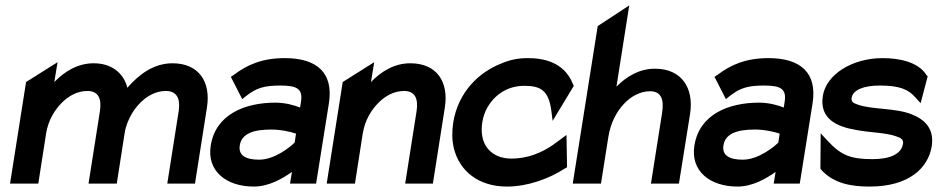

<svg xmlns="http://www.w3.org/2000/svg" viewBox="-20 -676 3453 707"><path d="M121 0 150 -186C158 -234 182 -272 208 -298C232 -322 264 -341 302 -341C342 -341 355 -313 348 -267L306 0H410L439 -186C443 -212 453 -235 464 -255C474 -272 485 -286 497 -298C521 -322 553 -341 591 -341C631 -341 645 -313 638 -267L596 0H698L742 -280C757 -374 713 -443 615 -443C546 -443 492 -402 449 -353C435 -408 390 -443 325 -443C266 -443 218 -413 180 -374L192 -447L76 -374L17 0Z M915 11C971 11 1023 -20 1055 -43L1048 0H1144L1191 -295C1209 -407 1148 -462 1029 -462C946 -462 891 -438 842 -401L830 -393L872 -311L887 -323C925 -353 955 -361 1013 -361C1077 -361 1096 -347 1088 -299L1085 -280C1065 -288 1032 -298 994 -298C882 -298 774 -255 756 -140C741 -47 812 11 915 11ZM979 -199C1016 -199 1052 -190 1070 -184L1065 -151C1051 -137 993 -88 934 -88C883 -88 857 -105 863 -141C870 -185 915 -199 979 -199Z M1287 0 1316 -186C1324 -234 1348 -272 1374 -298C1398 -322 1430 -341 1468 -341C1508 -341 1521 -313 1514 -267L1472 0H1574L1618 -280C1633 -374 1589 -443 1491 -443C1432 -443 1384 -413 1346 -374L1358 -447L1242 -374L1183 0Z M1651 -131C1671 -48 1740 11 1847 11C1923 11 2002 -18 2059 -55L2068 -60L2066 -179L2017 -143C1974 -113 1922 -92 1864 -92C1845 -92 1827 -95 1812 -102C1771 -120 1746 -161 1756 -226C1759 -245 1765 -263 1774 -279C1800 -325 1846 -360 1911 -360C1973 -360 2000 -341 2010 -270L2015 -231L2093 -360L2090 -366C2057 -449 1980 -462 1922 -462C1889 -462 1858 -456 1828 -443C1742 -410 1667 -336 1649 -225C1644 -192 1644 -160 1651 -131Z M2193 0 2220 -171C2228 -224 2251 -265 2277 -293C2301 -319 2335 -340 2374 -340C2414 -340 2426 -311 2418 -260L2377 0H2480L2521 -256C2536 -352 2490 -423 2392 -423C2333 -423 2287 -394 2250 -357L2297 -656L2181 -580L2089 0Z M2696 11C2752 11 2804 -20 2836 -43L2829 0H2925L2972 -295C2990 -407 2929 -462 2810 -462C2727 -462 2672 -438 2623 -401L2611 -393L2653 -311L2668 -323C2706 -353 2736 -361 2794 -361C2858 -361 2877 -347 2869 -299L2866 -280C2846 -288 2813 -298 2775 -298C2663 -298 2555 -255 2537 -140C2522 -47 2593 11 2696 11ZM2760 -199C2797 -199 2833 -190 2851 -184L2846 -151C2832 -137 2774 -88 2715 -88C2664 -88 2638 -105 2644 -141C2651 -185 2696 -199 2760 -199Z M3130 -198C3178 -188 3242 -188 3280 -174C3298 -168 3308 -162 3305 -146C3299 -109 3258 -90 3193 -90C3115 -90 3078 -103 3029 -156L3002 -185L3001 -56L3003 -52C3049 0 3115 11 3182 11C3327 11 3398 -57 3411 -138C3421 -204 3383 -237 3337 -255C3278 -279 3190 -272 3138 -291C3120 -297 3114 -302 3116 -316C3121 -345 3160 -361 3220 -361C3292 -361 3325 -347 3351 -317L3370 -296L3396 -395L3392 -399C3362 -448 3291 -462 3230 -462C3117 -462 3022 -401 3010 -323C2996 -237 3065 -209 3130 -198Z"/></svg>

Font: Charger Pro
Style: BlkNarObl
Weight: 900
Designer: Jasper
Foundry: Cannot Into Space Fonts
Version: Version 1.09